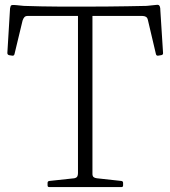

<svg xmlns="http://www.w3.org/2000/svg" viewBox="-20 -763 695 783"><path d="M298 0V-736H357V0ZM617 -743Q624 -744 627 -742.5Q630 -741 632 -736Q634 -731 634 -719L645 -546Q645 -539 637 -538L625 -536Q618 -535 616 -542L583 -682Q581 -691 575 -694.5Q569 -698 560 -698H93Q84 -698 79.5 -693Q75 -688 72 -679L39 -542Q37 -535 30 -536L17 -538Q10 -540 10 -547L21 -729Q22 -735 23.5 -738.5Q25 -742 30.5 -742.5Q36 -743 47 -742L77 -739Q113 -738 150 -737Q187 -736 231 -736Q275 -736 328 -736Q381 -736 422 -736.5Q463 -737 500 -737.5Q537 -738 578 -739ZM181 0Q174 0 174 -7V-17Q174 -24 181 -25L283 -36Q292 -38 295 -43Q298 -48 298 -57V-220H357V-54Q357 -45 361.5 -41Q366 -37 375 -36L475 -25Q482 -24 482 -17V-7Q482 0 475 0Z"/></svg>

Font: Hahmlet ExtraLight
Style: Regular
Weight: 250
Designer: Minjoo Ham & Mark Frömberg
Foundry: hypertype
Version: Version 1.002